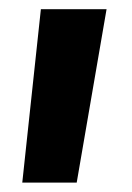

<svg xmlns="http://www.w3.org/2000/svg" viewBox="-20 -781 288 418"><path d="M28.5 -383.5 69 -761H212L147 -383.5Z"/></svg>

Font: Spline Sans
Style: Bold
Weight: 700
Designer: Eben Sorkin, Mirko Velimirovic
Foundry: Sorkin Type
Version: Version 1.000; ttfautohint (v1.8.3)